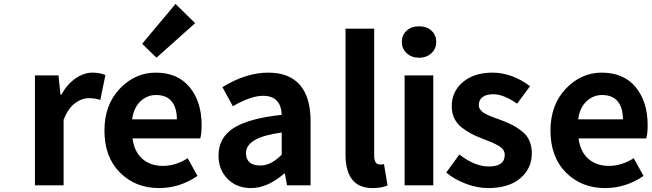

<svg xmlns="http://www.w3.org/2000/svg" viewBox="-20 -944 3319 978"><path d="M158 0V-560H278L288 -461H292Q322 -515 364.5 -544.5Q407 -574 451 -574Q488 -574 517 -562L491 -435Q463 -444 433 -444Q396 -444 361 -417.5Q326 -391 304 -334V0Z M790 14Q670 14 591 -65Q512 -144 512 -279Q512 -410 590 -492Q668 -574 773 -574Q885 -574 946 -500Q1007 -426 1007 -306Q1007 -262 1000 -239H655Q664 -171 705 -135Q746 -99 810 -99Q874 -99 936 -138L986 -48Q896 14 790 14ZM653 -336H881Q881 -395 854.5 -427.5Q828 -460 775 -460Q729 -460 695 -427.5Q661 -395 653 -336ZM777 -650 704 -721 874 -924 974 -826Z M1259 14Q1185 14 1139 -33Q1093 -80 1093 -152Q1093 -242 1169.5 -291.5Q1246 -341 1415 -359Q1411 -456 1320 -456Q1258 -456 1166 -403L1113 -500Q1232 -574 1347 -574Q1453 -574 1507.5 -511.5Q1562 -449 1562 -327V0H1442L1431 -60H1428Q1342 14 1259 14ZM1307 -101Q1360 -101 1415 -156V-269Q1233 -245 1233 -164Q1233 -101 1307 -101Z M1878 14Q1740 14 1740 -157V-798H1886V-150Q1886 -106 1916 -106Q1926 -106 1936 -108L1954 1Q1922 14 1878 14Z M2041 0V-560H2187V0ZM2027 -730Q2027 -766 2051.5 -788Q2076 -810 2115 -810Q2153 -810 2177.5 -788Q2202 -766 2202 -730Q2202 -696 2177.5 -673Q2153 -650 2115 -650Q2077 -650 2052 -672.5Q2027 -695 2027 -730Z M2466 14Q2411 14 2353 -8Q2295 -30 2253 -65L2320 -157Q2398 -96 2470 -96Q2551 -96 2551 -155Q2551 -169 2543.5 -180.5Q2536 -192 2518.5 -202Q2501 -212 2487 -218Q2473 -224 2447 -234Q2438 -237 2434 -239Q2403 -251 2379.5 -263.5Q2356 -276 2331.5 -295Q2307 -314 2294 -341.5Q2281 -369 2281 -402Q2281 -478 2338 -526Q2395 -574 2489 -574Q2587 -574 2680 -505L2614 -416Q2545 -464 2493 -464Q2457 -464 2438 -449.5Q2419 -435 2419 -410Q2419 -403 2420.5 -397Q2422 -391 2426.5 -386Q2431 -381 2435 -376.5Q2439 -372 2447 -367.5Q2455 -363 2461 -360Q2467 -357 2477.5 -352.5Q2488 -348 2494.5 -346Q2501 -344 2514 -339Q2527 -334 2533 -332Q2567 -319 2589.5 -307.5Q2612 -296 2637.5 -276.5Q2663 -257 2676 -228.5Q2689 -200 2689 -163Q2689 -86 2630.5 -36Q2572 14 2466 14Z M3062 14Q2942 14 2863 -65Q2784 -144 2784 -279Q2784 -410 2862 -492Q2940 -574 3045 -574Q3157 -574 3218 -500Q3279 -426 3279 -306Q3279 -262 3272 -239H2927Q2936 -171 2977 -135Q3018 -99 3082 -99Q3146 -99 3208 -138L3258 -48Q3168 14 3062 14ZM2925 -336H3153Q3153 -395 3126.5 -427.5Q3100 -460 3047 -460Q3001 -460 2967 -427.5Q2933 -395 2925 -336Z"/></svg>

Font: NotoSansHansBold
Style: Bold
Weight: 700
Designer: Ryoko NISHIZUKA  (kana & ideographs); Paul D. Hunt (Latin, Greek & Cyrillic); Wenlong ZHANG  (bopomofo); Sandoll Communi
Foundry: Adobe Systems Incorporated
Version: Version 1.00;December 8, 2021;FontCreator 13.0.0.2675 64-bit